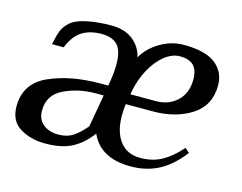

<svg xmlns="http://www.w3.org/2000/svg" viewBox="-75 -593 902 717"><g transform="rotate(15 376.0 -235.0)"><path d="M10 -97Q10 -186 93 -223Q176 -260 291 -260H321Q330 -310 330 -342Q330 -398 309 -419Q288 -440 248 -440Q203 -440 172.5 -421Q142 -402 123 -355H78Q85 -390 92.5 -409Q100 -428 119 -445Q140 -463 182.5 -471.5Q225 -480 275 -480Q326 -480 358 -455Q390 -430 399 -390Q421 -429 464 -454.5Q507 -480 555 -480Q639 -480 678 -449Q717 -418 717 -366Q717 -289 656 -249.5Q595 -210 506 -210H402Q399 -186 399 -165Q399 -103 426.5 -66.5Q454 -30 506 -30Q553 -30 589 -50Q625 -70 660 -110L677 -95Q634 -39 586 -14.5Q538 10 479 10Q362 10 324 -75Q292 -32 252 -11Q212 10 149 10Q93 10 51.5 -15Q10 -40 10 -97ZM508 -250Q557 -250 589.5 -280.5Q622 -311 622 -364Q622 -400 605 -417.5Q588 -435 552 -435Q522 -435 493 -412Q464 -389 442 -349Q420 -309 411 -260L409 -250ZM292 -95 314 -220H284Q217 -220 161.5 -193.5Q106 -167 106 -106Q106 -72 129 -53.5Q152 -35 187 -35Q222 -35 245.5 -51Q269 -67 292 -95Z"/></g></svg>

Font: Philosopher
Style: Italic
Weight: 400
Italic angle: -10°
Designer: Jovanny Lemonad
Foundry: Jovanny Lemonad
Version: Version 2.000